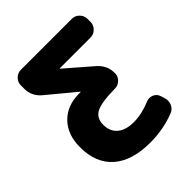

<svg xmlns="http://www.w3.org/2000/svg" viewBox="-204 -856 993 993"><g transform="rotate(-45 292.0 -360.0)"><path d="M321 10Q188 10 117 -52Q46 -114 46 -230Q46 -322 98.5 -376Q151 -430 238 -430H250Q251 -430 251 -431V-432L100 -557Q56 -593 56 -650V-673Q56 -696 73 -713Q90 -730 113 -730H486Q509 -730 526 -713Q543 -696 543 -673V-650Q543 -627 526 -610Q509 -593 486 -593H261Q260 -593 260 -592V-591L402 -468Q445 -430 445 -375V-373Q445 -350 428 -333.5Q411 -317 388 -317Q287 -316 250 -296Q213 -276 213 -227Q213 -179 245 -152Q277 -125 335 -125Q393 -125 460 -153Q480 -161 500.5 -152.5Q521 -144 528 -123L535 -101Q543 -77 533.5 -54.5Q524 -32 501 -23Q416 10 321 10Z"/></g></svg>

Font: Rounded Mplus 1c ExtraBold
Style: Regular
Weight: 800
Version: Version 1.059.20150529